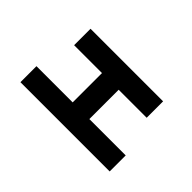

<svg xmlns="http://www.w3.org/2000/svg" viewBox="-61 -703 1042 1042"><g transform="rotate(45 460.0 -182.0)"><path d="M802 -68V55H117V-68H395V-293H181V-419H738V-293H523V-68Z"/></g></svg>

Font: BM Euljiro oraeorae
Style: Regular
Weight: 400
Designer: Bongjin Kim; Bomjun Kim; Myungsoo Han; Hyesun Chae; Mikyoung Jeong; Wujin Sim; Minjae Kang; Suwha Jang;
Foundry: Sandoll Inc.
Version: Version 1.000;hotconv 1.0.109;makeexe 2.5.65596